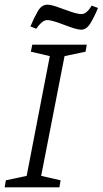

<svg xmlns="http://www.w3.org/2000/svg" viewBox="-26 -801 439 821"><path d="M-6 0 -1 -30 88 -49 187 -561 106 -580 112 -610H345L340 -580L250 -561L150 -49L233 -30L228 0ZM321 -674Q310 -674 290.5 -680Q271 -686 249 -694.5Q227 -703 207.5 -709Q188 -715 176 -715Q165 -715 155 -707Q145 -699 138 -690Q131 -681 129 -678L104 -688Q120 -726 136 -753.5Q152 -781 177 -781Q192 -781 220 -771Q248 -761 276.5 -751Q305 -741 322 -741Q334 -741 343.5 -749Q353 -757 359 -766Q365 -775 366 -777L393 -767Q378 -730 361 -702Q344 -674 321 -674Z"/></svg>

Font: Manuale Light
Style: Italic
Weight: 300
Italic angle: -11°
Version: Version 1.002